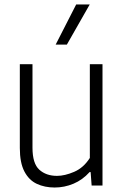

<svg xmlns="http://www.w3.org/2000/svg" viewBox="-20 -828 552 857"><path d="M224 9Q179.5 9 144.2 -7.5Q109 -24 88.8 -62.8Q68.5 -101.5 68.5 -167.5V-541.5H125V-169Q125 -98 155.5 -70.5Q186 -43 234.5 -43Q269 -43 311 -61Q353 -79 381 -123V-541.5H437.5V0H389L384.5 -60H380Q348.5 -25 308 -8Q267.5 9 224 9ZM228.5 -629 320 -808H380.5L278.5 -629Z"/></svg>

Font: Encode Sans Semi Condensed Light
Style: Regular
Weight: 300
Width: 4
Designer: Multiple Designers
Foundry: Impallari Type
Version: Version 3.000; ttfautohint (v1.8.3) -l 8 -r 50 -G 200 -x 14 